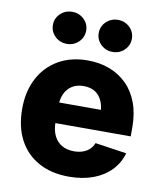

<svg xmlns="http://www.w3.org/2000/svg" viewBox="-86 -834 770 913"><g transform="rotate(10 299.0 -377.5)"><path d="M308.1 10.3Q223.6 10.3 161.9 -23.7Q100.1 -57.6 67.1 -120.4Q34.2 -183.1 34.2 -269.5Q34.2 -353 67.1 -416.3Q100.1 -479.5 160.4 -514.6Q220.7 -549.8 302.2 -549.8Q359.9 -549.8 408 -531.5Q456.1 -513.2 491.5 -478Q526.9 -442.9 546.1 -391.4Q565.4 -339.8 565.4 -272.9V-229.5H93.8V-329.1H484.4L405.3 -305.7Q405.3 -343.3 393.8 -370.4Q382.3 -397.5 359.9 -411.9Q337.4 -426.3 304.2 -426.3Q271 -426.3 248 -411.6Q225.1 -397 213.1 -370.8Q201.2 -344.7 201.2 -309.1V-237.3Q201.2 -196.3 214.8 -168.5Q228.5 -140.6 253.4 -126.7Q278.3 -112.8 311.5 -112.8Q335 -112.8 353.8 -119.4Q372.6 -126 386 -138.4Q399.4 -150.9 406.2 -168.9L558.1 -146.5Q544.9 -99.1 511 -63.7Q477.1 -28.3 425.8 -9Q374.5 10.3 308.1 10.3ZM410.2 -609.9Q377 -609.9 353.5 -632.6Q330.1 -655.3 330.1 -687.5Q330.1 -719.7 353.5 -742.2Q377 -764.6 410.2 -764.6Q443.8 -764.6 467 -742.2Q490.2 -719.7 490.2 -687.5Q490.2 -655.3 467 -632.6Q443.8 -609.9 410.2 -609.9ZM189.5 -609.9Q155.8 -609.9 132.3 -632.6Q108.9 -655.3 108.9 -687.5Q108.9 -719.7 132.3 -742.2Q155.8 -764.6 189.5 -764.6Q222.7 -764.6 246.1 -742.2Q269.5 -719.7 269.5 -687.5Q269.5 -655.3 246.1 -632.6Q222.7 -609.9 189.5 -609.9Z"/></g></svg>

Font: Inter 16pt ExtraBold
Style: Regular
Weight: 800
Version: Version 4.001;git-66647c0bb